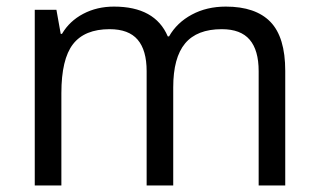

<svg xmlns="http://www.w3.org/2000/svg" viewBox="-20 -565 970 585"><path d="M768.1 0V-348.1Q768.1 -412.1 740.7 -444.1Q713.4 -476.1 655.8 -476.1Q580.1 -476.1 543.9 -432.6Q507.8 -389.2 507.8 -298.8V0H426.8V-348.1Q426.8 -412.1 399.4 -444.1Q372.1 -476.1 314 -476.1Q237.8 -476.1 202.4 -430.4Q167 -384.8 167 -280.8V0H85.9V-535.2H151.9L165 -461.9H168.9Q191.9 -501 233.6 -522.9Q275.4 -544.9 327.1 -544.9Q452.6 -544.9 491.2 -454.1H495.1Q519 -496.1 564.5 -520.5Q609.9 -544.9 668 -544.9Q758.8 -544.9 804 -498.3Q849.1 -451.7 849.1 -349.1V0Z"/></svg>

Font: f01722094
Style: Regular
Weight: 400
Foundry: Ascender Corporation
Version: Version 1.10